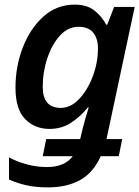

<svg xmlns="http://www.w3.org/2000/svg" viewBox="-20 -571 603 831"><path d="M188 240Q268 240 325.5 209Q383 178 416 105H494L509 31H441L563 -541H474L444 -464H440Q420 -501 388 -526Q356 -551 303 -551Q225 -551 167.5 -499Q110 -447 78.5 -365Q47 -283 47 -192Q47 -98 89 -55.5Q131 -13 194 -13Q247 -13 288 -40Q329 -67 360 -106H364Q357 -84 349 -56Q341 -28 337 -11L327 31H180L165 105H295Q260 152 183 152Q138 152 94.5 140Q51 128 19 110V206Q52 221 92.5 230.5Q133 240 188 240ZM243 -104Q165 -104 165 -195Q165 -260 185 -319.5Q205 -379 239.5 -417Q274 -455 320 -455Q363 -455 383.5 -429.5Q404 -404 404 -362Q404 -300 381.5 -240.5Q359 -181 322.5 -142.5Q286 -104 243 -104Z"/></svg>

Font: Noto Sans UI Medium
Style: Italic
Weight: 500
Italic angle: -12°
Designer: Monotype Design Team
Foundry: Monotype Imaging Inc.
Version: Version 1.901